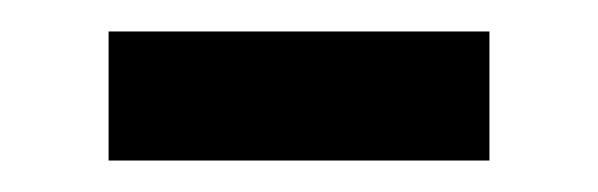

<svg xmlns="http://www.w3.org/2000/svg" viewBox="-20 -358 380 122"><path d="M49 -338H291V-256H49Z"/></svg>

Font: lkannada85
Style: Book
Weight: 400
Designer: Jelle Bosma - Monotype Design Team
Foundry: Monotype Imaging Inc.
Version: Version 2.003